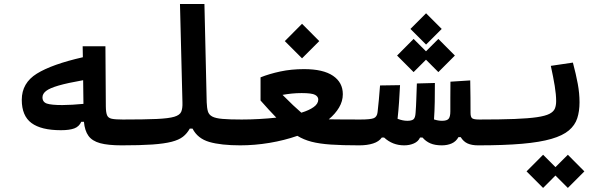

<svg xmlns="http://www.w3.org/2000/svg" viewBox="-20 -713 2970 947"><path d="M280.3 -70.8Q183.1 -70.8 135.3 -106.2Q87.4 -141.6 87.4 -220.7Q87.4 -303.7 161.9 -349.9Q236.3 -396 388.7 -430.7L387.7 -484.9H500L502 -187Q502.4 -158.2 508.1 -144.5Q513.7 -130.9 531.5 -127.2Q549.3 -123.5 585.9 -123.5Q606.4 -123.5 614.5 -108.6Q622.6 -93.8 622.6 -62Q622.6 -30.8 613.8 -13.4Q605 3.9 580.1 3.9Q513.2 3.9 473.9 -6.8Q434.6 -17.6 416.3 -43Q397.9 -68.4 394 -112.3H380.9Q370.1 -88.4 346.2 -79.6Q322.3 -70.8 280.3 -70.8ZM390.1 -317.4Q312.5 -303.7 268.8 -291Q225.1 -278.3 207.3 -264.4Q189.5 -250.5 189.5 -232.9Q189.5 -209.5 211.4 -202.1Q233.4 -194.8 287.6 -194.8Q308.1 -194.8 337.4 -196.5Q366.7 -198.2 391.6 -200.7Z M580.1 3.9Q565.9 3.9 558.8 -12Q551.8 -27.8 551.8 -63Q551.8 -98.1 561.5 -110.8Q571.3 -123.5 585.9 -123.5Q692.4 -123.5 752.4 -126.2Q812.5 -128.9 839.8 -137.2Q867.2 -145.5 874 -162.1Q880.9 -178.7 879.9 -207L867.7 -693.4H988.3L999.5 -208.5Q1000.5 -180.7 1005.4 -163.8Q1010.3 -147 1026.9 -138.2Q1043.5 -129.4 1077.9 -126.5Q1112.3 -123.5 1171.9 -123.5Q1208.5 -123.5 1208.5 -65.9Q1208.5 -28.8 1196.8 -12.5Q1185.1 3.9 1166 3.9Q1069.8 3.9 1012.2 -12.9Q954.6 -29.8 929.7 -78.6H916Q902.8 -54.7 882.6 -38.8Q862.3 -22.9 826.4 -13.7Q790.5 -4.4 731.2 -0.2Q671.9 3.9 580.1 3.9Z M1164.1 3.9 1171.9 -123.5Q1215.3 -123.5 1258.8 -126Q1302.2 -128.4 1342.8 -132.8Q1324.7 -151.4 1305.9 -171.9Q1287.1 -192.4 1265.1 -217.3V-331.5Q1307.6 -348.6 1362.3 -360.4Q1417 -372.1 1479.5 -372.1Q1574.2 -372.1 1622.6 -339.1Q1670.9 -306.2 1670.9 -248.5Q1670.9 -213.9 1652.3 -182.6Q1633.8 -151.4 1601.6 -124.5Q1629.9 -124 1668.7 -123.8Q1707.5 -123.5 1758.8 -123.5Q1797.4 -123.5 1806.9 -108.6Q1816.4 -93.8 1816.4 -62Q1816.4 -24.9 1803.5 -10.5Q1790.5 3.9 1751 3.9Q1667.5 3.9 1611.3 0Q1555.2 -3.9 1516.6 -13.9Q1478 -23.9 1446.8 -43Q1382.3 -20.5 1309.3 -8.3Q1236.3 3.9 1164.1 3.9ZM1466.3 -157.2Q1504.9 -168.9 1527.3 -185.1Q1549.8 -201.2 1549.8 -222.2Q1549.8 -236.3 1534.2 -245.1Q1518.6 -253.9 1467.8 -253.9Q1442.9 -253.9 1419.2 -251.5Q1395.5 -249 1373.5 -245.1Q1405.8 -212.9 1425.5 -194.1Q1445.3 -175.3 1466.3 -157.2ZM1469.7 -425.3 1384.8 -510.3 1469.7 -595.7 1554.7 -510.3Z M1973.6 3.9Q1916 3.9 1874.5 -34.7H1863.3Q1849.1 -14.6 1820.3 -5.4Q1791.5 3.9 1752 3.9L1757.8 -123.5Q1808.6 -123.5 1824.2 -130.4Q1839.8 -137.2 1842.3 -159.7Q1845.7 -187 1848.6 -220.7Q1851.6 -254.4 1854.5 -291.5L1953.1 -293Q1951.2 -250.5 1948.2 -209Q1945.3 -167.5 1940.9 -127Q1966.8 -117.2 1988.8 -117.2Q2010.3 -117.2 2019.3 -124.5Q2028.3 -131.8 2029.8 -156.7Q2032.2 -187.5 2033.4 -224.6Q2034.7 -261.7 2036.1 -301.3L2125 -303.7Q2125 -257.3 2124.3 -210.9Q2123.5 -164.6 2120.6 -124Q2141.1 -117.2 2160.6 -117.2Q2184.6 -117.2 2192.9 -127.4Q2201.2 -137.7 2201.2 -163.6Q2201.2 -193.8 2201.2 -229.7Q2201.2 -265.6 2201.7 -310.1L2299.3 -316.4Q2300.3 -269.5 2300.5 -231.2Q2300.8 -192.9 2300.8 -156.2Q2300.8 -136.7 2308.3 -130.1Q2315.9 -123.5 2343.8 -123.5Q2380.4 -123.5 2380.4 -67.9Q2380.4 -29.3 2367.9 -12.7Q2355.5 3.9 2337.9 3.9Q2307.6 3.9 2286.9 -5.1Q2266.1 -14.2 2252.4 -36.6H2241.2Q2229.5 -15.1 2208 -5.6Q2186.5 3.9 2159.2 3.9Q2125.5 3.9 2102.8 -5.9Q2080.1 -15.6 2064 -34.7H2051.8Q2043 -15.1 2021.5 -5.6Q2000 3.9 1973.6 3.9ZM2142.1 -357.4 2081.1 -418.5 2020 -357.4 1938.5 -439 2020 -521 2081.1 -460 2142.1 -521 2223.6 -439ZM2081.5 -493.2 2004.4 -570.3 2081.5 -647.5 2158.7 -570.3Z M2337.9 3.9Q2325.7 3.9 2320.1 -12.5Q2314.5 -28.8 2314.5 -66.4Q2314.5 -100.6 2323.7 -112.1Q2333 -123.5 2343.8 -123.5Q2448.7 -123.5 2517.8 -126.2Q2586.9 -128.9 2628.4 -135Q2669.9 -141.1 2690.2 -151.6Q2710.4 -162.1 2716.8 -177.5Q2723.1 -192.9 2723.1 -214.4Q2723.1 -246.1 2716.1 -289.3Q2709 -332.5 2696.8 -388.2L2805.7 -404.3Q2821.3 -345.7 2829.8 -299.3Q2838.4 -252.9 2838.4 -208.5Q2838.4 -164.1 2827.1 -129.6Q2815.9 -95.2 2785.9 -69.8Q2755.9 -44.4 2700 -28.1Q2644 -11.7 2555.4 -3.9Q2466.8 3.9 2337.9 3.9ZM2780.8 213.9 2719.7 152.8 2658.7 213.9 2577.1 132.3 2658.7 50.3 2719.7 111.3 2780.8 50.3 2862.3 132.3Z"/></svg>

Font: Cascadia Mono PL SemiBold
Style: Regular
Weight: 600
Monospace: yes
Designer: Aaron Bell
Foundry: Saja Typeworks
Version: Version 2404.023; ttfautohint (v1.8.4)